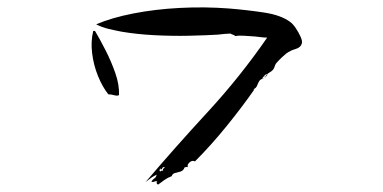

<svg xmlns="http://www.w3.org/2000/svg" viewBox="-20 -518 1040 521"><path d="M799 -400Q796 -389 782 -385Q768 -381 757 -373Q753 -370 745 -362.5Q737 -355 731 -348Q727 -344 725 -337Q723 -330 718 -326Q713 -322 710 -320.5Q707 -319 705 -316Q706 -313 702 -311Q701 -311 701 -311L700 -308Q695 -309 701 -311Q702 -313 705 -316V-317Q700 -316 697 -312Q694 -308 691 -305H697Q687 -304 683.5 -298Q680 -292 677.5 -285.5Q675 -279 668 -276Q668 -275 670 -275L671 -276Q671 -275 670 -275Q638 -229 595.5 -176.5Q553 -124 509 -80Q502 -84 494.5 -77.5Q487 -71 490 -64Q488 -66 486 -65Q484 -64 481 -64Q478 -55 470 -52.5Q462 -50 455 -48.5Q448 -47 446 -40Q435 -36 426 -29.5Q417 -23 409 -17Q402 -21 407 -26Q403 -27 398 -25Q394 -24 391 -24Q393 -30 398.5 -33.5Q404 -37 405 -44Q393 -38 389.5 -35Q386 -32 375 -24Q455 -118 543.5 -214Q632 -310 705 -416Q697 -416 689 -417Q681 -418 672 -419Q657 -420 642.5 -421Q628 -422 616 -420Q619 -421 615.5 -422.5Q612 -424 609 -425Q604 -427 607 -427Q600 -427 589.5 -426Q579 -425 571 -424Q538 -422 492.5 -421Q447 -420 399 -422.5Q351 -425 310 -432Q294 -435 275 -439.5Q256 -444 241 -452Q283 -470 342 -481.5Q401 -493 468 -496.5Q535 -500 601 -495Q650 -491 696.5 -484Q743 -477 768 -458Q775 -453 783 -441Q791 -429 796 -417.5Q801 -406 799 -400ZM303 -260Q299 -258 295.5 -258.5Q292 -259 288 -260Q285 -261 281.5 -261.5Q278 -262 274 -262Q258 -282 246 -311.5Q234 -341 230 -373.5Q226 -406 233 -434H238Q238 -433 239 -432Q252 -410 267 -380.5Q282 -351 293 -319.5Q304 -288 303 -260ZM427 -64Q422 -66 420 -61Q419 -58 416 -58Q415 -64 413.5 -58Q412 -52 416 -53Q416 -55 421 -55Q422 -55 423 -55Q421 -59 424 -61Q427 -62 427 -64Z"/></svg>

Font: Yuji Boku
Style: Regular
Weight: 400
Designer: Kataoka Yuji
Foundry: Kinuta Font Factory
Version: Version 3.002